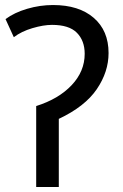

<svg xmlns="http://www.w3.org/2000/svg" viewBox="-20 -744 488 764"><path d="M191 -724Q294 -724 353 -673Q412 -622 412 -533Q412 -458 365 -389Q318 -320 214 -271V0H124V-322Q213 -350 265 -405Q317 -460 317 -530Q317 -582 286 -613.5Q255 -645 187 -645Q153 -645 109 -632Q65 -619 35 -596L2 -668Q37 -694 88 -709Q139 -724 191 -724Z"/></svg>

Font: Noto Sans Living
Style: Regular
Weight: 400
Designer: Monotype Design Team
Foundry: Monotype Imaging Inc.
Version: Version 2.013; ttfautohint (v1.8.4.7-5d5b)